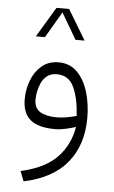

<svg xmlns="http://www.w3.org/2000/svg" viewBox="-57 -615 545 914"><g transform="rotate(5 215.0 -158.0)"><path d="M175.3 -575.7H235.8L322.3 -432.1H278.8L205.6 -556.6L132.8 -432.1H89.4ZM317.4 -19Q297.9 -12.7 270.3 -6.3Q242.7 0 218.8 0Q138.2 0 100.3 -31.7Q62.5 -63.5 62.5 -129.9Q62.5 -176.3 78.9 -219.5Q95.2 -262.7 127.7 -290.5Q160.2 -318.4 209 -318.4Q261.7 -318.4 296.9 -283.4Q332 -248.5 349.6 -191.2Q367.2 -133.8 367.2 -66.4Q367.2 62 298.8 146.5Q230.5 231 91.3 260.7L72.8 212.9Q186.5 187.5 244.6 128.2Q302.7 68.8 317.4 -19ZM315.9 -71.8Q311 -155.8 286.4 -208.5Q261.7 -261.2 205.1 -261.2Q176.8 -261.2 158.9 -247.3Q141.1 -233.4 131.3 -212.2Q121.6 -190.9 117.7 -169.4Q113.8 -147.9 113.8 -132.3Q113.8 -90.3 143.3 -73.5Q172.9 -56.6 221.2 -56.6Q244.1 -56.6 269 -61Q293.9 -65.4 315.9 -71.8Z"/></g></svg>

Font: Vazir Thin UI
Style: Thin-UI
Weight: 100
Designer: Saber Rastikerdar
Foundry: Saber Rastikerdar
Version: Version 30.0.0